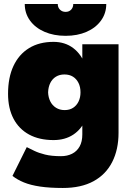

<svg xmlns="http://www.w3.org/2000/svg" viewBox="-20 -720 654 954"><path d="M292 214Q227 214 179.5 207Q132 200 99 186.5Q66 173 42 154L113 11Q129 19 150.5 29.5Q172 40 204 48Q236 56 283 56Q314 56 338 44Q362 32 375.5 8Q389 -16 389 -52V-500H569V-60Q569 23 537.5 85Q506 147 444.5 180.5Q383 214 292 214ZM246 -24Q175 -24 124.5 -51.5Q74 -79 47 -130.5Q20 -182 20 -254Q20 -335 47 -392.5Q74 -450 124.5 -481Q175 -512 246 -512Q303 -512 344 -481Q385 -450 406.5 -391.5Q428 -333 428 -250Q428 -179 406.5 -128.5Q385 -78 344 -51Q303 -24 246 -24ZM301 -173Q326 -173 343.5 -184.5Q361 -196 370.5 -216Q380 -236 380 -261Q380 -288 370 -308Q360 -328 342.5 -339Q325 -350 300 -350Q276 -350 258 -339Q240 -328 230 -308Q220 -288 219 -261Q220 -236 230 -216Q240 -196 258.5 -184.5Q277 -173 301 -173ZM306 -542Q247 -542 201 -562Q155 -582 129 -618Q103 -654 103 -700H267Q267 -683 278 -672Q289 -661 306 -661Q323 -661 333.5 -672Q344 -683 344 -700H508Q508 -654 482 -618Q456 -582 410.5 -562Q365 -542 306 -542Z"/></svg>

Font: Figtree Black
Style: Regular
Weight: 900
Designer: Erik Kennedy
Foundry: Erik Kennedy
Version: Version 2.001;gftools[0.9.30]